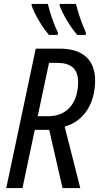

<svg xmlns="http://www.w3.org/2000/svg" viewBox="-20 -963 507 983"><path d="M376 -784H419L420 -795C399 -842 381 -893 369 -943H286L285 -935C301 -891 340 -824 376 -784ZM231 -784H275L277 -795C256 -837 236 -896 225 -943H142V-935C156 -891 197 -823 231 -784ZM12 0H95L158 -298H232L300 0H391L311 -315C412 -342 467 -437 467 -551C467 -656 404 -714 286 -714H163ZM227 -368H173L231 -641H275C344 -641 380 -610 380 -542C380 -450 334 -368 227 -368Z"/></svg>

Font: Noto Sans Condensed
Style: Italic
Weight: 400
Width: 3
Italic angle: -12°
Designer: Monotype Design Team
Foundry: Monotype Imaging Inc.
Version: Version 2.013